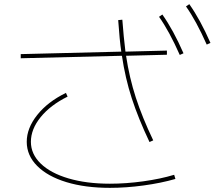

<svg xmlns="http://www.w3.org/2000/svg" viewBox="-20 -875 1040 926"><path d="M109 -191Q109 -257 159.5 -320.5Q210 -384 298 -427L306 -409Q223 -368 176 -310Q129 -252 129 -191Q129 -132 176.5 -86Q224 -40 310.5 -14.5Q397 11 510 11Q588 11 671 -0.5Q754 -12 820 -32L826 -12Q757 8 672.5 19.5Q588 31 510 31Q391 31 300.5 3.5Q210 -24 159.5 -74.5Q109 -125 109 -191ZM80 -614 565 -626Q557 -678 550 -778L570 -780Q576 -699 585 -626L785 -631V-611L588 -606Q604 -500 635 -404.5Q666 -309 719 -198L701 -190Q647 -304 615.5 -401Q584 -498 568 -606L80 -594ZM763 -805Q816 -730 865 -618L847 -610Q796 -725 747 -794ZM893 -855Q946 -780 995 -668L977 -660Q926 -775 877 -844Z"/></svg>

Font: Enso Thin
Style: Regular
Weight: 100
Designer: Coji Morishita
Foundry: UNDERFOREST DESIGN
Version: Version 1.000